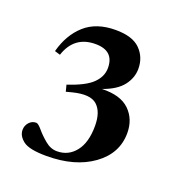

<svg xmlns="http://www.w3.org/2000/svg" viewBox="-84 -792 499 539"><g transform="rotate(20 165.5 -522.5)"><path d="M111 -323.5Q59.5 -323.5 41.2 -337.5Q23 -351.5 23 -369.5Q23 -382.5 31.5 -392Q40 -401.5 52.5 -401.5Q58.5 -401.5 70.2 -387.5Q82 -373.5 98.5 -359.8Q115 -346 134 -346Q168 -346 189.2 -372.8Q210.5 -399.5 210.5 -449.5Q210.5 -491.5 189.5 -510.2Q168.5 -529 117.5 -516L100.5 -511.5L95.5 -531Q147.5 -548 168.2 -568.5Q189 -589 189 -614.5Q189 -666 133.5 -666Q70 -666 49.5 -603.5L33 -608.5Q47 -661 81.5 -691.8Q116 -722.5 173.5 -722.5Q224 -722.5 247 -699.2Q270 -676 270 -641.5Q270 -614.5 252 -591.2Q234 -568 193 -553.5Q248.5 -555.5 275.5 -529.2Q302.5 -503 302.5 -461.5Q302.5 -400.5 249.2 -362Q196 -323.5 111 -323.5Z"/></g></svg>

Font: Newsreader 72pt Medium
Style: Regular
Weight: 500
Designer: Hugues Gentile
Foundry: Production Type
Version: Version 1.003; ttfautohint (v1.8.3)